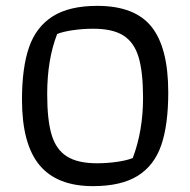

<svg xmlns="http://www.w3.org/2000/svg" viewBox="-20 -626 649 655"><path d="M55 -286Q55 -395 79 -464.5Q103 -534 159.5 -570Q216 -606 312 -606Q440 -606 497 -534.5Q554 -463 554 -311Q554 -200 530 -130.5Q506 -61 449.5 -26Q393 9 297 9Q174 9 114.5 -63Q55 -135 55 -286ZM433 -87Q468 -180 468 -292Q468 -380 453 -430.5Q438 -481 401.5 -504.5Q365 -528 298 -528Q263 -528 228.5 -523Q194 -518 175 -510Q141 -423 141 -305Q141 -217 156 -166.5Q171 -116 208 -92.5Q245 -69 311 -69Q346 -69 380 -74Q414 -79 433 -87Z"/></svg>

Font: Athiti Medium
Style: Regular
Weight: 500
Designer: CadsonDemak Team
Foundry: CadsonDemak
Version: Version 1.033